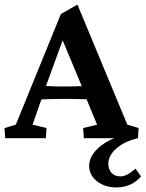

<svg xmlns="http://www.w3.org/2000/svg" viewBox="-24 -611 644 849"><path d="M491.2 217.8Q456.1 217.8 428.7 205.1Q401.4 192.4 385.7 170.9Q370.1 149.4 370.1 122.1Q370.1 93.8 389.2 67.4Q408.2 41 441.9 20Q475.6 -1 517.6 -12.7L527.3 0H346.7L343.8 -44.9L405.3 -59.6L350.6 -192.4L339.8 -224.6L239.3 -465.8L265.6 -466.8L177.7 -226.6L168 -197.3L120.1 -59.6L181.6 -44.9L178.7 0H-1L-3.9 -44.9L45.9 -59.6L245.1 -548.8L318.4 -590.8L539.1 -59.6L588.9 -44.9L585.9 0Q527.3 13.7 491.2 44.9Q455.1 76.2 455.1 113.3Q455.1 137.7 469.2 153.3Q483.4 168.9 507.8 168.9Q524.4 168.9 541 159.7Q557.6 150.4 575.2 134.8L599.6 168.9Q580.1 192.4 552.2 205.1Q524.4 217.8 491.2 217.8ZM147.5 -170.9V-232.4Q166 -231.4 192.9 -230Q219.7 -228.5 261.7 -228.5Q302.7 -228.5 330.6 -230Q358.4 -231.4 376 -232.4V-171.9Q352.5 -171.9 324.7 -172.9Q296.9 -173.8 261.7 -173.8Q226.6 -173.8 199.2 -172.9Q171.9 -171.9 147.5 -170.9Z"/></svg>

Font: Crimson Pro SemiBold
Style: Regular
Weight: 600
Designer: Jacques Le Bailly
Foundry: Baron von Fonthausen
Version: Version 1.003